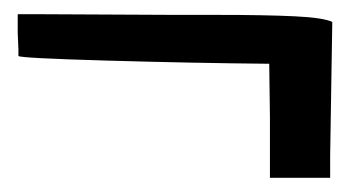

<svg xmlns="http://www.w3.org/2000/svg" viewBox="-20 -497 511 271"><path d="M361 -332 360 -407Q252 -408 130 -411.5Q8 -415 6 -418V-427L5 -451V-477H25L227 -476H284Q355 -476 396 -474Q437 -472 449 -466L446 -277V-246H361Z"/></svg>

Font: Londrina Solid Black
Style: Regular
Weight: 900
Designer: Marcelo Magalhaes
Foundry: Marcelo Magalhães
Version: Version 1.002